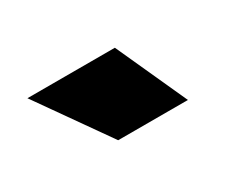

<svg xmlns="http://www.w3.org/2000/svg" viewBox="-41 -796 366 310"><g transform="rotate(-30 141.5 -641.0)"><path d="M113 -575 20 -707H183L243 -575Z"/></g></svg>

Font: Bricolage Grotesque 72pt SemiCondensed ExtraBold
Style: Regular
Weight: 800
Width: 4
Designer: Mathieu Triay
Foundry: Atelier Triay
Version: Version 1.001;gftools[0.9.33.dev8+g029e19f]